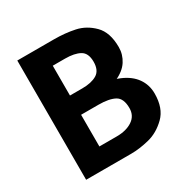

<svg xmlns="http://www.w3.org/2000/svg" viewBox="-160 -838 951 976"><g transform="rotate(-30 315.5 -350.0)"><path d="M103 -113H315Q371 -113 407 -137Q443 -161 443 -206Q443 -263 410 -281Q377 -299 315 -299H83V-412H285Q339 -412 371 -431Q403 -450 403 -501Q403 -552 371.5 -569.5Q340 -587 285 -587H83V-700H285Q350 -700 406.5 -688Q463 -676 507 -632Q551 -588 551 -501Q551 -458 527.5 -421.5Q504 -385 452 -362Q400 -339 319 -339L349 -382Q426 -382 480.5 -359Q535 -336 563 -296.5Q591 -257 591 -206Q591 -120 544 -74Q497 -28 440 -14Q383 0 335 0H103ZM70 -700H213V0H70Z"/></g></svg>

Font: Uncut Sans VF
Style: Regular
Weight: 400
Designer: Kasper Nordkvist
Foundry: Uncut Type
Version: Version 1.100;FEAKit 1.0